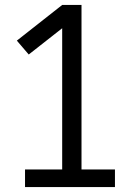

<svg xmlns="http://www.w3.org/2000/svg" viewBox="-20 -755 565 775"><path d="M81 0V-71H231V-641L96 -535L48 -591L231 -735H309V-71H444V0Z"/></svg>

Font: Iosevka Pride
Style: Regular
Weight: 400
Monospace: yes
Designer: Belleve Invis
Foundry: Belleve Invis
Version: Version 30.3.1; ttfautohint (v1.8.4)